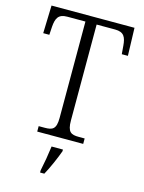

<svg xmlns="http://www.w3.org/2000/svg" viewBox="-136 -793 817 1093"><g transform="rotate(15 272.5 -246.5)"><path d="M135 0H406V-32H371C326 -32 304 -42 304 -111V-676H413C466 -676 478 -648 482 -599L486 -550H522L517 -714H28L23 -550H59L62 -599C66 -648 78 -676 131 -676H238V-108C238 -41 216 -32 170 -32H135ZM211 208V221H236C259 180 288 113 303 71V61H236C230 109 221 161 211 208Z"/></g></svg>

Font: Noto Serif Bengali SemiCondensed Light
Style: Regular
Weight: 300
Width: 4
Designer: Juan Bruce, Universal Thirst, Indian Type Foundry and the Monotype Design Team.
Foundry: Monotype Imaging Inc.
Version: Version 2.003